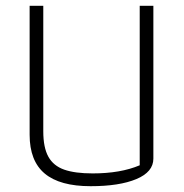

<svg xmlns="http://www.w3.org/2000/svg" viewBox="-20 -632 632 661"><path d="M82 -168V-612H129V-180Q129 -124 146.5 -92.5Q164 -61 201 -48Q238 -35 299 -35Q395 -35 461 -63V-612H508V-86Q508 -40 449.5 -15.5Q391 9 292 9Q186 9 134 -34.5Q82 -78 82 -168Z"/></svg>

Font: Athiti Light
Style: Regular
Weight: 300
Designer: CadsonDemak Team
Foundry: CadsonDemak
Version: Version 1.033